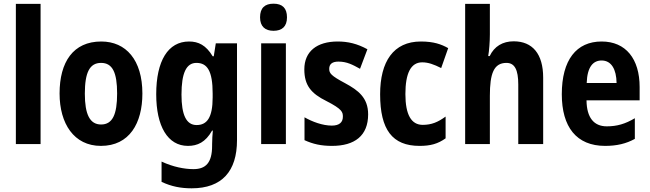

<svg xmlns="http://www.w3.org/2000/svg" viewBox="-20 -781 3522 1041"><path d="M200 0V-760H66V0Z M752 -274C752 -456 663 -556 529 -556C377 -556 303 -445 303 -274C303 -111 381 10 527 10C682 10 752 -113 752 -274ZM440 -273C440 -388 466 -440 528 -440C590 -440 615 -388 615 -274C615 -160 590 -106 528 -106C467 -106 440 -161 440 -273Z M1005 -556C891 -556 827 -451 827 -270C827 -97 889 10 999 10C1050 10 1094 -9 1130 -73H1134C1132 -51 1130 -23 1130 2V10C1130 102 1095 136 1029 136C980 136 918 124 856 95V205C909 230 960 240 1019 240C1184 240 1265 147 1265 -21V-546H1150L1139 -476H1133C1097 -536 1056 -556 1005 -556ZM1045 -440C1104 -440 1133 -396 1133 -274V-253C1133 -143 1102 -103 1046 -103C990 -103 964 -158 964 -268C964 -385 990 -440 1045 -440Z M1463 -761C1416 -761 1390 -738 1390 -687C1390 -637 1418 -614 1463 -614C1509 -614 1536 -637 1536 -687C1536 -737 1511 -761 1463 -761ZM1530 -546H1396V0H1530Z M1976 -161C1976 -252 1921 -292 1851 -330C1774 -371 1765 -384 1765 -408C1765 -434 1782 -447 1815 -447C1861 -447 1892 -430 1932 -408L1972 -514C1917 -544 1867 -556 1811 -556C1698 -556 1630 -502 1630 -405C1630 -318 1667 -274 1750 -233C1836 -189 1839 -173 1839 -148C1839 -118 1820 -100 1779 -100C1729 -100 1673 -121 1631 -145V-21C1677 0 1721 10 1780 10C1903 10 1976 -45 1976 -161Z M2255 10C2314 10 2354 -1 2396 -31V-149C2355 -119 2320 -104 2272 -104C2210 -104 2178 -159 2178 -271C2178 -383 2207 -443 2269 -443C2302 -443 2332 -432 2372 -412L2410 -520C2373 -541 2331 -556 2262 -556C2113 -556 2041 -447 2041 -270C2041 -78 2107 10 2255 10Z M2636 -594V-760H2502V0H2636V-262C2636 -382 2657 -440 2726 -440C2771 -440 2790 -402 2790 -323V0H2925V-360C2925 -489 2867 -557 2765 -557C2706 -557 2660 -530 2635 -477H2627C2632 -504 2636 -555 2636 -594Z M3242 -556C3105 -556 3026 -456 3026 -270C3026 -93 3105 10 3261 10C3324 10 3375 -2 3422 -28V-140C3370 -109 3325 -96 3270 -96C3200 -96 3161 -143 3160 -237H3448V-309C3448 -462 3373 -556 3242 -556ZM3242 -453C3295 -453 3322 -405 3323 -331H3161C3164 -419 3196 -453 3242 -453Z"/></svg>

Font: Noto Sans Telugu Condensed
Style: Bold
Weight: 700
Width: 3
Designer: Jelle Bosma - Monotype Design Team
Foundry: Monotype Imaging Inc.
Version: Version 2.005